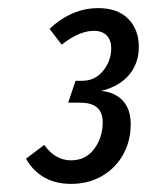

<svg xmlns="http://www.w3.org/2000/svg" viewBox="-20 -766 363 473"><path d="M322 -651Q322 -610 298 -581.5Q274 -553 229 -542Q263 -539 282.5 -518Q302 -497 302 -460Q302 -419 283.5 -385.5Q265 -352 231.5 -332.5Q198 -313 155 -313Q117 -313 89 -329Q61 -345 44 -375L89 -409Q116 -371 155 -371Q191 -371 212 -399Q233 -427 233 -465Q233 -513 178 -513H148L166 -567H183Q214 -567 234 -591.5Q254 -616 254 -647Q254 -667 243 -678.5Q232 -690 211 -690Q175 -690 132 -656L102 -695Q157 -746 222 -746Q270 -746 296 -719.5Q322 -693 322 -651Z"/></svg>

Font: Fira Sans Extra Condensed
Style: Italic
Weight: 400
Width: 3
Italic angle: -8°
Designer: Carrois Corporate & Edenspiekermann AG
Foundry: Carrois Corporate GbR & Edenspiekermann AG
Version: Version 4.203